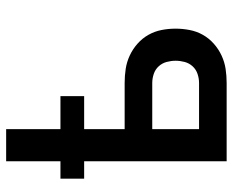

<svg xmlns="http://www.w3.org/2000/svg" viewBox="-88 -688 775 640"><g transform="rotate(-90 300.0 -367.5)"><path d="M83 0V-475H25V-554H83V-735H190V-554H300V-475H190V-340H344Q368 -340 391 -336.5Q414 -333 435.5 -323Q457 -313 475 -297Q493 -281 504.5 -260.5Q516 -240 520.5 -217Q525 -194 525 -170Q525 -147 520.5 -123.5Q516 -100 504.5 -79.5Q493 -59 475 -43Q457 -27 435.5 -17Q414 -7 391 -3.5Q368 0 344 0ZM190 -92H344Q359 -92 374 -97Q389 -102 399.5 -113.5Q410 -125 414 -140Q418 -155 418 -170Q418 -185 414 -200Q410 -215 399.5 -226.5Q389 -238 374 -243Q359 -248 344 -248H190Z"/></g></svg>

Font: Zed Mono Semibold Extended
Style: Regular
Weight: 600
Width: 7
Monospace: yes
Designer: Belleve Invis
Foundry: Belleve Invis
Version: Version 1.0.0; ttfautohint (v1.8.4)